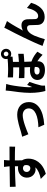

<svg xmlns="http://www.w3.org/2000/svg" viewBox="1508 -2418 984 4040"><g transform="rotate(-90 2000.0 -398.0)"><path d="M653 -806H508C511 -794 515 -760 518 -719C519 -711 519 -701 520 -688C384 -686 202 -682 88 -682L91 -561C214 -568 370 -574 521 -576C522 -554 522 -531 522 -509C509 -511 496 -512 482 -512C373 -512 282 -438 282 -325C282 -203 377 -141 454 -141C470 -141 485 -143 499 -146C444 -86 356 -53 255 -32L362 74C606 6 682 -160 682 -290C682 -342 670 -389 646 -427C646 -471 645 -526 645 -577C781 -577 874 -575 934 -572L935 -690C883 -691 746 -689 645 -689C646 -701 646 -712 646 -720C647 -736 651 -790 653 -806ZM402 -327C402 -380 440 -407 479 -407C506 -407 530 -395 544 -372C558 -284 521 -252 479 -252C439 -252 402 -281 402 -327Z M1143 -423 1195 -293C1280 -329 1480 -412 1596 -412C1683 -412 1739 -360 1739 -285C1739 -149 1571 -88 1342 -82L1395 41C1713 21 1872 -102 1872 -283C1872 -434 1766 -528 1608 -528C1487 -528 1317 -471 1249 -450C1219 -441 1173 -429 1143 -423Z M2777 -762C2777 -751 2779 -740 2782 -730C2719 -724 2650 -719 2572 -719C2517 -719 2457 -721 2391 -726V-616C2469 -612 2540 -611 2603 -612V-487C2530 -486 2454 -487 2376 -493L2377 -378C2454 -374 2531 -373 2604 -375C2605 -335 2606 -294 2608 -256C2587 -259 2565 -260 2542 -260C2407 -260 2337 -190 2337 -103C2337 5 2430 56 2546 56C2676 56 2731 -4 2731 -92C2731 -96 2731 -100 2731 -104C2779 -74 2825 -36 2867 6L2932 -103C2893 -138 2825 -194 2725 -229C2723 -275 2720 -325 2719 -379C2781 -382 2839 -386 2888 -392V-507C2836 -501 2779 -495 2718 -492V-617C2757 -619 2793 -622 2827 -626V-670C2844 -660 2864 -654 2885 -654C2945 -654 2993 -701 2993 -762C2993 -822 2945 -870 2885 -870C2825 -870 2777 -822 2777 -762ZM2836 -762C2836 -789 2857 -811 2885 -811C2912 -811 2934 -789 2934 -762C2934 -734 2912 -713 2885 -713C2857 -713 2836 -734 2836 -762ZM2254 -759 2115 -770C2114 -738 2109 -699 2106 -673C2094 -596 2066 -406 2066 -255C2066 -119 2085 -5 2106 65L2219 57C2218 42 2218 26 2218 15C2217 4 2220 -17 2223 -31C2235 -86 2267 -188 2296 -270L2233 -319C2219 -286 2202 -248 2188 -213C2185 -234 2184 -262 2184 -281C2184 -381 2215 -603 2230 -669C2234 -687 2246 -738 2254 -759ZM2451 -111C2451 -144 2482 -167 2538 -167C2562 -167 2587 -163 2612 -157C2612 -93 2605 -56 2530 -56C2482 -56 2451 -75 2451 -111Z M3577 -743 3435 -800C3418 -758 3399 -725 3386 -698C3333 -603 3128 -195 3054 5L3195 53C3210 0 3245 -112 3271 -170C3307 -251 3363 -321 3431 -321C3467 -321 3487 -300 3490 -265C3493 -224 3492 -142 3496 -89C3500 -16 3552 50 3663 50C3816 50 3909 -64 3961 -235L3853 -323C3824 -199 3771 -87 3684 -87C3651 -87 3623 -102 3619 -141C3614 -183 3617 -263 3615 -308C3611 -391 3566 -438 3491 -438C3453 -438 3413 -429 3376 -408C3426 -496 3496 -624 3545 -696C3556 -712 3567 -729 3577 -743Z"/></g></svg>

Font: DAIFUKU Sans JP
Style: Bold
Weight: 700
Designer: Original font ‘Source Han Sans JP’ : Ryoko NISHIZUKA  (kana, bopomofo & ideographs); Paul D. Hunt (Latin, Greek & Cyrill
Foundry: Daifuku
Version: Version 1.001